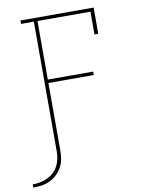

<svg xmlns="http://www.w3.org/2000/svg" viewBox="-98 -803 795 1046"><g transform="rotate(-10 300.0 -280.5)"><path d="M0 174V156Q21 156 42 152Q63 148 82 139Q101 130 116.5 115.5Q132 101 142 82Q152 63 156 42Q160 21 160 0V-716H89V-735H494V-590H473V-716H180V-392H431V-373H180V0Q180 24 176 47.5Q172 71 160.5 92Q149 113 131.5 129.5Q114 146 92.5 156.5Q71 167 47.5 170.5Q24 174 0 174Z"/></g></svg>

Font: Iosevka Slab Thin Extended
Style: Regular
Weight: 100
Width: 7
Monospace: yes
Designer: Belleve Invis
Foundry: Belleve Invis
Version: Version 11.1.1; ttfautohint (v1.8.3)